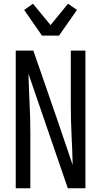

<svg xmlns="http://www.w3.org/2000/svg" viewBox="-20 -1005 540 1025"><path d="M64 0V-735H158L284 -371L368 -124Q366 -204 362 -283Q358 -362 358 -441V-735H436V0H342L132 -611Q134 -531 138 -452Q142 -373 142 -294V0ZM204 -815 109 -952 156 -985 250 -871 343 -985 391 -952 295 -815Z"/></svg>

Font: Huly
Style: Regular
Weight: 400
Designer: Belleve Invis
Foundry: Belleve Invis
Version: Version 33.2.5; ttfautohint (v1.8.4)